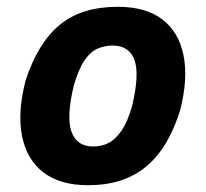

<svg xmlns="http://www.w3.org/2000/svg" viewBox="-20 -534 605 565"><path d="M239 11Q157 11 108 -26.5Q59 -64 45 -133Q31 -202 55 -296Q73 -352 98.5 -393.5Q124 -435 156.5 -461.5Q189 -488 231.5 -501Q274 -514 327 -514Q409 -514 457.5 -477Q506 -440 520 -371.5Q534 -303 510 -209Q492 -152 467 -111Q442 -70 409 -43Q376 -16 334 -2.5Q292 11 239 11ZM254 -103Q279 -103 299 -113Q319 -123 337 -148.5Q355 -174 369 -223Q391 -316 375.5 -358Q360 -400 311 -400Q289 -400 267.5 -391Q246 -382 228.5 -356Q211 -330 197 -282Q175 -189 190.5 -146Q206 -103 254 -103Z"/></svg>

Font: Nunito Sans 7pt Condensed ExtraBold
Style: Italic
Weight: 800
Width: 3
Italic angle: -9°
Designer: Vernon Adams
Foundry: Vernon Adams
Version: Version 3.101;gftools[0.9.27]